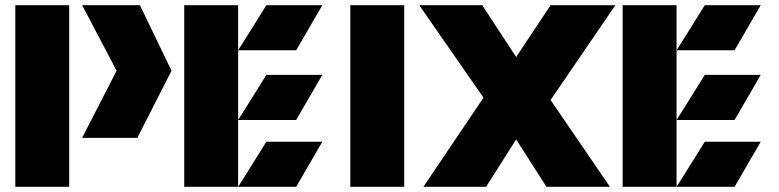

<svg xmlns="http://www.w3.org/2000/svg" viewBox="-20 -721 3005 741"><path d="M247 0V-701H39V0ZM430 -448 297 -189H510L642 -448L520 -701H297Z M1008 -174 930 -48.9 899 0H900H960H1123L1224 -174ZM1008 -701 930 -575.9 899 -527H900H960H1123L1224 -701ZM1008 -432 930 -306.9 899 -258H900H960H1123L1224 -432ZM899 0H691V-701H899V-527V-258Z M1540 0V-701H1332V0Z M2105 -335 2334 0H2089L1972 -183L1856 0H1614L1846 -344L1598 -701H1841L1972 -501L2105 -701H2355Z M2700 -174 2622 -48.9 2591 0H2592H2652H2815L2916 -174ZM2700 -701 2622 -575.9 2591 -527H2592H2652H2815L2916 -701ZM2700 -432 2622 -306.9 2591 -258H2592H2652H2815L2916 -432ZM2591 0H2383V-701H2591V-527V-258Z"/></svg>

Font: Radio Edit
Style: P3
Weight: 800
Version: Version 3.001;PS 003.001;hotconv 1.0.70;makeotf.lib2.5.58329